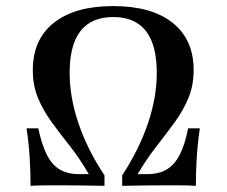

<svg xmlns="http://www.w3.org/2000/svg" viewBox="-20 -602 735 622"><path d="M79 0Q79 -44.4 76.2 -90.7Q73.4 -137.1 66.1 -186.3H104Q115.3 -133.1 131.9 -100.4Q148.4 -67.7 173.8 -52.8Q199.2 -37.9 236.3 -37.9H267.7Q238.7 -87.9 206.9 -128.2Q175 -168.5 147.6 -206Q120.2 -243.5 103.2 -284.3Q86.3 -325 86.3 -375Q86.3 -474.2 154.4 -528.2Q222.6 -582.3 346.8 -582.3Q471 -582.3 539.1 -528.2Q607.3 -474.2 607.3 -375Q607.3 -325 590.3 -284.3Q573.4 -243.5 546 -206Q518.5 -168.5 487.1 -128.2Q455.6 -87.9 425.8 -37.9H457.3Q494.4 -37.9 519.8 -52.8Q545.2 -67.7 562.1 -100.4Q579 -133.1 589.5 -186.3H627.4Q620.2 -137.1 617.3 -90.7Q614.5 -44.4 614.5 0Q604 -0.8 589.5 -1.2Q575 -1.6 555.2 -1.6Q535.5 -1.6 507.3 -1.6Q479 -1.6 446.4 -1.2Q413.7 -0.8 375.8 0V-33.9Q429.8 -116.1 458.9 -201.2Q487.9 -286.3 487.9 -366.1Q487.9 -546.8 346.8 -546.8Q205.6 -546.8 205.6 -366.1Q205.6 -286.3 234.7 -201.2Q263.7 -116.1 318.5 -33.9V0Q279 -0.8 246.4 -1.2Q213.7 -1.6 183.9 -1.6Q158.9 -1.6 139.9 -1.6Q121 -1.6 106 -1.2Q91.1 -0.8 79 0Z"/></svg>

Font: Playfair 9pt
Style: Bold Italic
Weight: 700
Italic angle: -15.6°
Designer: Claus Eggers Sørensen
Foundry: Claus Eggers Sørensen
Version: Version 2.203